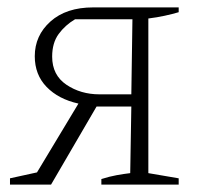

<svg xmlns="http://www.w3.org/2000/svg" viewBox="-20 -499 538 519"><path d="M7 0V-17L80 -33L192 -219Q138 -231 106 -264Q74 -297 74 -347Q74 -403 116.5 -441Q159 -479 232 -479H463V-466Q446 -461 425.5 -456.5Q405 -452 381 -449V-31L463 -17V0H254V-15Q276 -22 295.5 -25.5Q315 -29 332 -31L335 -211H241L118 0ZM249 -244H335L338 -447H183Q156 -431 138.5 -407Q121 -383 121 -346Q121 -296 159.5 -270Q198 -244 249 -244Z"/></svg>

Font: Piazzolla ExtraLight
Style: Regular
Weight: 200
Designer: Juan Pablo del Peral
Foundry: Huerta Tipografica
Version: Version 1.330